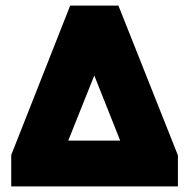

<svg xmlns="http://www.w3.org/2000/svg" viewBox="-20 -664 674 684"><path d="M20 0V-111.8L230 -644H401.9L613.8 -110.8V0ZM223.1 -163.1H408.2L315.9 -395Z"/></svg>

Font: Kanit ExtraBold
Style: Regular
Weight: 800
Designer: Katatrad Team
Foundry: CadsonDemak
Version: Version 1.000;PS 001.000;hotconv 1.0.88;makeotf.lib2.5.64775